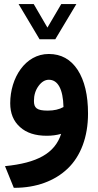

<svg xmlns="http://www.w3.org/2000/svg" viewBox="-20 -646 469 917"><path d="M212.9 -388.2C100.6 -388.2 28.8 -273.9 28.8 -152.8C28.8 -104.5 44.4 -66.9 75.7 -39.1C106.4 -11.2 148.9 2.4 203.1 2.4C227.5 2.4 250.5 -0.5 272 -6.8C242.2 86.4 157.7 132.3 3.9 147.5L45.9 251H49.3C153.3 251 241.2 218.3 303.2 159.2C365.2 100.1 400.4 8.3 400.4 -103.5C400.4 -191.9 383.8 -261.2 351.1 -312C317.9 -362.8 272 -388.2 212.9 -388.2ZM168.9 -458.5H244.1L344.7 -626.5H272.5L206.5 -514.2L141.1 -626.5H68.8ZM213.4 -265.1C255.9 -265.1 281.2 -221.2 283.2 -134.8C263.2 -123.5 237.8 -117.7 208 -117.7C155.8 -117.7 142.1 -130.4 142.1 -164.1C142.1 -191.9 149.4 -215.3 164.1 -235.4C178.7 -255.4 195.3 -265.1 213.4 -265.1Z"/></svg>

Font: Samim
Style: Bold
Weight: 700
Foundry: DejaVu fonts team - Redesigned by Saber Rastikerdar
Version: Version 4.0.5